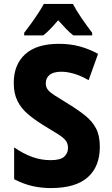

<svg xmlns="http://www.w3.org/2000/svg" viewBox="-20 -947 570 977"><path d="M239 10Q191 10 146 0Q101 -10 52 -35V-197Q98 -165 143.5 -148.5Q189 -132 237 -132Q288 -132 307 -150Q326 -168 326 -194Q326 -218 313 -233.5Q300 -249 274 -265Q248 -281 207 -306Q158 -336 123 -365.5Q88 -395 69 -433Q50 -471 50 -525Q50 -618 108 -671Q166 -724 280 -724Q337 -724 385 -711Q433 -698 479 -673L431 -539Q389 -563 354.5 -572.5Q320 -582 292 -582Q252 -582 232.5 -566Q213 -550 213 -523Q213 -504 223 -491Q233 -478 256 -463Q279 -448 317 -425Q373 -391 411 -361Q449 -331 468.5 -294Q488 -257 488 -200Q488 -99 426 -44.5Q364 10 239 10ZM103 -780Q118 -799 137.5 -826Q157 -853 175 -880.5Q193 -908 203 -927H351Q368 -894 394.5 -855.5Q421 -817 449 -780V-767H353Q335 -781 316.5 -800Q298 -819 276 -844Q254 -818 235 -798.5Q216 -779 200 -767H103Z"/></svg>

Font: Noto Sans Mono Condensed Black
Style: Regular
Weight: 900
Width: 3
Designer: Monotype Design Team
Foundry: Monotype Imaging Inc.
Version: Version 2.014